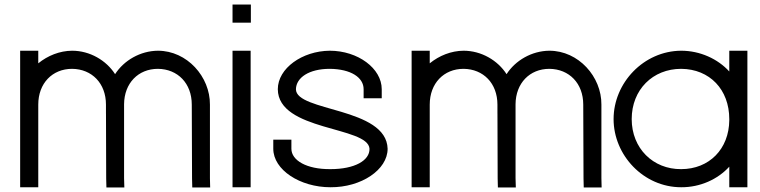

<svg xmlns="http://www.w3.org/2000/svg" viewBox="-20 -807 3358 848"><path d="M488.3 -479.5C527.4 -540.3 599.8 -582.4 677.5 -583C806.3 -583 908.2 -468 907.2 -345V-20L908.2 21H829.2L828.2 -19L827 -345C827 -439 764.9 -502 677.5 -503C590.7 -503 528.8 -439.8 528 -346.8L528 -345V-305V-20L529.2 21H450L449 -19L448.1 -305H448V-345C448 -439 385.9 -502 298.5 -503C211.1 -503 149 -439 149 -345V-305V-20V20H69V-20V-305V-345V-543V-583H149V-543V-527.3C190.9 -561.3 243.4 -582.6 298.5 -583C376.8 -583 449.4 -540.5 488.3 -479.5Z M1047 -707H1007V-787H1047H1048H1088V-707H1048ZM1007 -543V-583H1087V-543V-20V20H1007V-20Z M1666 -413V-373H1586V-413C1586 -465 1529.7 -502 1436.5 -503C1344.5 -503 1288.2 -464 1287 -413C1287 -313 1687 -334 1692 -150C1692 -57 1575.2 21 1439.5 20C1305 20 1187 -57 1187 -150V-190H1267V-150C1267 -99 1333.7 -59 1439.5 -60C1546.5 -60 1613 -98 1612 -150C1606 -250 1208 -227 1207 -413C1207 -505 1314.6 -582 1436.5 -583C1560.7 -583 1666 -505 1666 -413Z M2217.3 -479.5C2256.4 -540.3 2328.8 -582.4 2406.5 -583C2535.3 -583 2637.2 -468 2636.2 -345V-20L2637.2 21H2558.2L2557.2 -19L2556 -345C2556 -439 2493.9 -502 2406.5 -503C2319.7 -503 2257.8 -439.8 2257 -346.8L2257 -345V-305V-20L2258.2 21H2179L2178 -19L2177.1 -305H2177V-345C2177 -439 2114.9 -502 2027.5 -503C1940.1 -503 1878 -439 1878 -345V-305V-20V20H1798V-20V-305V-345V-543V-583H1878V-543V-527.3C1919.9 -561.3 1972.4 -582.6 2027.5 -583C2105.8 -583 2178.4 -540.5 2217.3 -479.5Z M2690 -281C2690 -441 2822.9 -582 2988.5 -583C3072 -583 3150.1 -547.1 3201 -491.3V-543V-583H3281V-543V-284.8V-281V-20V20H3201V-20V-70.8C3150.3 -15.1 3072.6 20.5 2988.5 20C2821.8 20 2690 -122 2690 -281ZM2770 -281C2770 -152 2864.3 -59 2988.5 -60C3112.3 -60 3200 -148.8 3201 -276.3V-281C3201 -411 3115 -502 2988.5 -503C2863.2 -503 2770 -411 2770 -281Z"/></svg>

Font: Nordica Plus
Style: NordicaClassicLtExt
Weight: 300
Version: Version 1.01